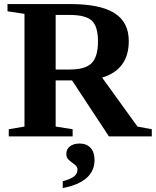

<svg xmlns="http://www.w3.org/2000/svg" viewBox="-20 -675 771 950"><path d="M255.4 -277.3V-48.8L339.4 -35.6V0H23.4V-35.6L101.1 -48.8V-606.4L17.1 -619.1V-654.8H330.1Q474.6 -654.8 545.9 -610.4Q617.2 -565.9 617.2 -471.7Q617.2 -331.1 485.4 -291L660.2 -48.8L731 -35.6V0H519L336.4 -277.3ZM464.8 -470.7Q464.8 -543.9 434.6 -572.5Q404.3 -601.1 323.7 -601.1H255.4V-331.1H326.2Q401.4 -331.1 433.1 -362.3Q464.8 -393.6 464.8 -470.7ZM447.8 116.2Q447.8 171.4 407.5 206.3Q367.2 241.2 290.5 255.4V221.7Q327.6 211.9 345.5 198.7Q363.3 185.5 363.3 164.1Q363.3 151.9 354.7 144Q346.2 136.2 335.7 128.9Q325.2 121.6 316.7 112.1Q308.1 102.5 308.1 86.4Q308.1 63.5 325.9 49.3Q343.8 35.2 374.5 35.2Q408.2 35.2 428 56.6Q447.8 78.1 447.8 116.2Z"/></svg>

Font: Tinos
Style: Bold
Weight: 700
Designer: Steve Matteson
Foundry: Monotype Imaging Inc.
Version: Version 1.23